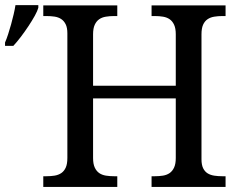

<svg xmlns="http://www.w3.org/2000/svg" viewBox="-53 -735 945 755"><path d="M543 0V-42H556.2Q573.2 -42 588.1 -44.4Q603 -46.9 614 -54.4Q625 -62 631.6 -76.2Q638.2 -90.3 638.2 -113.8V-348.1H313V-113.8Q313 -90.3 319.6 -76.2Q326.2 -62 337.2 -54.4Q348.1 -46.9 363.3 -44.4Q378.4 -42 395 -42H408.2V0H117.2V-42H129.9Q147 -42 161.9 -44.4Q176.8 -46.9 188 -54.4Q199.2 -62 205.6 -76.2Q211.9 -90.3 211.9 -113.8V-604Q211.9 -626 205.3 -639.4Q198.7 -652.8 187.5 -660.2Q176.3 -667.5 161.4 -669.7Q146.5 -671.9 129.9 -671.9H117.2V-713.9H408.2V-671.9H395Q378.4 -671.9 363.3 -669.4Q348.1 -667 337.2 -659.4Q326.2 -651.9 319.6 -637.7Q313 -623.5 313 -600.1V-397.9H638.2V-600.1Q638.2 -623.5 631.6 -637.7Q625 -651.9 614 -659.4Q603 -667 588.1 -669.4Q573.2 -671.9 556.2 -671.9H543V-713.9H834V-671.9H821.3Q804.2 -671.9 789.3 -669.4Q774.4 -667 763.2 -659.4Q752 -651.9 745.6 -637.7Q739.3 -623.5 739.3 -600.1V-108.9Q739.3 -86.9 745.8 -73.5Q752.4 -60.1 763.7 -53.2Q774.9 -46.4 789.8 -44.2Q804.7 -42 821.3 -42H834V0ZM-33.2 -567.9Q-27.3 -581.1 -21.2 -599.9Q-15.1 -618.7 -9.5 -638.7Q-3.9 -658.7 0.7 -678.7Q5.4 -698.7 7.8 -714.8H97.7V-704.6Q94.7 -692.9 84 -673.3Q73.2 -653.8 58.8 -632.1Q44.4 -610.4 28.6 -589.6Q12.7 -568.8 -0.5 -554.7H-33.2Z"/></svg>

Font: Droid-TTFautohint Serif
Style: Regular
Weight: 400
Foundry: Ascender Corporation
Version: Version 1.00; ttfautohint (v1.00rc1.4-1a1c-dirty) -l 8 -r 50